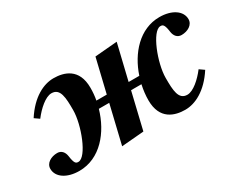

<svg xmlns="http://www.w3.org/2000/svg" viewBox="-81 -774 1278 1058"><g transform="rotate(-30 558.0 -245.0)"><path d="M44 -78C44 -25 99 12 178 12C311 12 404 -102 441 -231H507L449 12L591 0L646 -231H712C705 -199 701 -166 701 -135C701 -12 786 12 852 12C915 12 992 -25 1056 -124L1026 -145C991 -99 941 -54 903 -54C847 -54 845 -116 845 -194C845 -288 910 -456 962 -456C977 -456 987 -453 994 -400C998 -375 1013 -355 1040 -355C1079 -355 1116 -376 1116 -412C1116 -465 1061 -502 982 -502C856 -502 765 -398 725 -277H657L711 -502L569 -490L518 -277H452C457 -303 459 -329 459 -355C459 -478 374 -502 308 -502C245 -502 168 -465 104 -366L134 -345C169 -391 219 -436 257 -436C313 -436 315 -374 315 -296C315 -202 250 -34 198 -34C183 -34 173 -37 166 -90C162 -115 147 -135 120 -135C81 -135 44 -114 44 -78Z"/></g></svg>

Font: Heuristica
Style: Bold Italic
Weight: 700
Italic angle: -13°
Version: Version 1.0.1